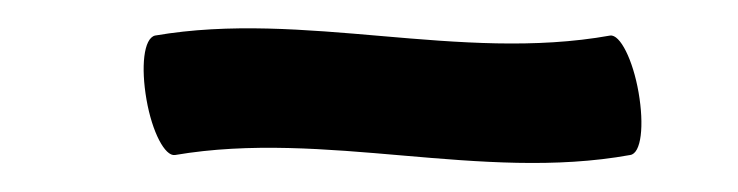

<svg xmlns="http://www.w3.org/2000/svg" viewBox="-20 -334 519 135"><path d="M103 -225C209 -243 318 -206 423 -225C431 -226 433 -246 429 -269C425 -292 416 -310 409 -309C303 -290 194 -327 89 -309C81 -307 79 -287 83 -264C87 -241 96 -224 103 -225Z"/></svg>

Font: Nupuram Expanded Light
Style: Regular
Weight: 300
Width: 7
Designer: Santhosh Thottingal (santhosh.thottingal@gmail.com)
Foundry: SMC
Version: Version 1.000